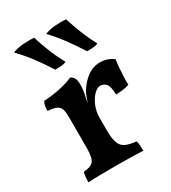

<svg xmlns="http://www.w3.org/2000/svg" viewBox="-176 -807 806 903"><g transform="rotate(-30 226.5 -356.0)"><path d="M232 -163Q232 -120 241 -96.5Q250 -73 271.5 -63.5Q293 -54 327 -51Q331 -41 332 -27Q333 -13 333 3Q317 2 293.5 1.5Q270 1 243.5 0.5Q217 0 190 0Q149 0 104.5 0.5Q60 1 35 3Q35 -15 36.5 -28Q38 -41 41 -51Q68 -53 83 -61Q98 -69 103.5 -89Q109 -109 109 -146V-227H232ZM232 -294V-211H109V-321L232 -417Q232 -388 226 -362Q220 -336 214 -304ZM210 -299Q219 -324 226.5 -345Q234 -366 241 -378Q263 -413 294 -436Q325 -459 364 -459Q403 -459 435 -435Q432 -417 430 -393Q428 -369 427 -345Q426 -321 427 -301Q415 -296 394 -293Q373 -290 354 -290Q353 -333 341 -348Q329 -363 309 -363Q293 -363 275 -345Q257 -327 244.5 -297.5Q232 -268 232 -232ZM109 -211V-307Q109 -334 104.5 -350Q100 -366 84.5 -374Q69 -382 36 -384Q36 -398 38 -410.5Q40 -423 46 -433Q91 -435 136.5 -445Q182 -455 206 -467Q217 -463 224.5 -451.5Q232 -440 232 -417ZM338 -534Q306 -584 276.5 -624Q247 -664 212 -701Q237 -711 267 -713.5Q297 -716 327 -714Q340 -673 357.5 -628.5Q375 -584 398 -542Q385 -536 370.5 -535Q356 -534 338 -534ZM165 -534Q133 -584 103 -624Q73 -664 37 -701Q62 -711 92.5 -713.5Q123 -716 154 -714Q166 -673 184 -628.5Q202 -584 225 -542Q212 -536 197.5 -535Q183 -534 165 -534Z"/></g></svg>

Font: Vollkorn SemiBold
Style: Regular
Weight: 600
Designer: Friedrich Althausen
Foundry: Friedrich Althausen
Version: Version 5.000